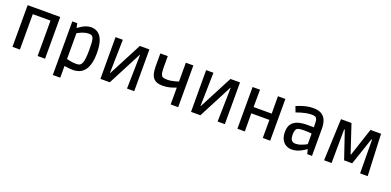

<svg xmlns="http://www.w3.org/2000/svg" viewBox="-1 -1478 5139 2525"><g transform="rotate(20 2568.5 -215.5)"><path d="M87 0V-584H191V0ZM439 0V-584H543V0ZM122 -495V-584H508V-495L316 -496Z M712 166V-584H781L794 -524H799Q819 -539 845 -555.5Q871 -572 904 -584.5Q937 -597 976 -597Q1031 -597 1072.5 -566.5Q1114 -536 1136.5 -471Q1159 -406 1159 -303Q1159 -206 1140 -144Q1121 -82 1089 -47.5Q1057 -13 1017.5 0.5Q978 14 938 14Q914 14 889 11.5Q864 9 844.5 6Q825 3 816 2V166ZM949 -76Q964 -76 979.5 -78.5Q995 -81 1007 -91Q1020 -101 1029.5 -124.5Q1039 -148 1044.5 -193Q1050 -238 1050 -315Q1050 -374 1047 -409Q1044 -444 1038.5 -462.5Q1033 -481 1024 -489Q1019 -496 1007 -501.5Q995 -507 971 -507Q941 -507 908.5 -497Q876 -487 850.5 -474.5Q825 -462 816 -456V-95Q831 -91 869.5 -83.5Q908 -76 949 -76Z M1318 0 1317 -584H1419L1409 -116H1413L1657 -584H1791V0H1690L1700 -475H1696L1449 0Z M2301 0V-236Q2264 -220 2216.5 -207.5Q2169 -195 2115 -195Q2046 -195 2009 -220.5Q1972 -246 1958 -293Q1944 -340 1944 -406V-584H2048V-435Q2048 -382 2053.5 -351.5Q2059 -321 2073 -307Q2084 -296 2106 -293Q2128 -290 2146 -290Q2173 -290 2198.5 -294.5Q2224 -299 2246 -304.5Q2268 -310 2282.5 -314.5Q2297 -319 2301 -321V-584H2406V0Z M2586 0 2585 -584H2687L2677 -116H2681L2925 -584H3059V0H2958L2968 -475H2964L2717 0Z M3235 0V-584H3339L3337 -294L3339 0ZM3590 0 3591 -290 3590 -584H3694V0ZM3264 -253V-341H3663V-253Z M3997 13Q3951 13 3914.5 -9Q3878 -31 3857 -72.5Q3836 -114 3836 -174Q3836 -246 3866 -286.5Q3896 -327 3950.5 -344.5Q4005 -362 4077 -362H4174Q4174 -410 4171 -441.5Q4168 -473 4157 -488Q4149 -500 4133 -504.5Q4117 -509 4094 -509Q4055 -509 4017.5 -502Q3980 -495 3948.5 -485.5Q3917 -476 3898.5 -469Q3880 -462 3880 -462L3850 -541Q3850 -541 3869.5 -549.5Q3889 -558 3922 -569Q3955 -580 3996 -588.5Q4037 -597 4082 -597Q4155 -597 4198 -570.5Q4241 -544 4260 -496Q4279 -448 4279 -382V0H4212L4197 -62H4191Q4184 -57 4166 -45Q4148 -33 4122 -19.5Q4096 -6 4064 3.5Q4032 13 3997 13ZM4021 -76Q4054 -76 4085.5 -86.5Q4117 -97 4141 -108.5Q4165 -120 4174 -126V-274Q4165 -275 4139.5 -277.5Q4114 -280 4073 -280Q3989 -280 3968 -262Q3957 -253 3950.5 -231Q3944 -209 3944 -176Q3944 -123 3962 -99.5Q3980 -76 4021 -76Z M4448 0 4472 -584H4619L4750 -191H4755L4885 -584H5033L5058 0H4952L4948 -472H4939L4809 -89H4696L4566 -472H4557L4553 0Z"/></g></svg>

Font: Ruda SemiBold
Style: Regular
Weight: 600
Designer: Mariela Monsalve and Angelina Sanchez
Foundry: Mariela Monsalve and Angelina Sanchez
Version: Version 2.001